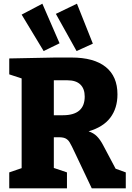

<svg xmlns="http://www.w3.org/2000/svg" viewBox="-20 -1018 712 1038"><path d="M605 -106 660 -86V0H476L386 -190Q366 -233 356.5 -248.5Q347 -264 332.5 -270.5Q318 -277 287 -276H271V-110L342 -86V0H30V-86L97 -109V-594L30 -616V-702L278 -707H366Q488 -707 551.5 -656Q615 -605 615 -508Q615 -433 576.5 -382Q538 -331 459 -308Q486 -299 503.5 -281.5Q521 -264 536 -236ZM320 -395Q438 -395 438 -496Q438 -538 414.5 -561Q391 -584 344 -584H271V-395ZM302 -784 216 -742 97 -939 209 -998ZM482 -782 394 -742 282 -943 396 -998Z"/></svg>

Font: Bitter Pro ExtraBold
Style: Regular
Weight: 800
Designer: Sol Matas, and Bitter project Authors
Foundry: Sol Matas
Version: Version 1.010